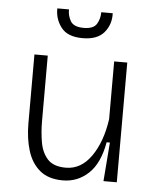

<svg xmlns="http://www.w3.org/2000/svg" viewBox="-52 -761 670 818"><g transform="rotate(5 282.5 -352.0)"><path d="M247 12Q185 12 148.5 -18.5Q112 -49 96 -101Q80 -153 80 -217V-512H137V-232Q137 -185 144.5 -141.5Q152 -98 177 -70.5Q202 -43 255 -43Q320 -43 363.5 -105Q407 -167 421 -265V-512H477V0H420L433 -166H419Q403 -75 356.5 -31.5Q310 12 247 12ZM160 -716H210Q209 -690 222.5 -666.5Q236 -643 279 -643Q321 -643 334.5 -665.5Q348 -688 348 -716H397Q399 -668 370 -633.5Q341 -599 278 -599Q214 -599 186.5 -634.5Q159 -670 160 -716Z"/></g></svg>

Font: Bricolage Grotesque 10pt ExtraLight
Style: Regular
Weight: 200
Designer: Mathieu Triay
Foundry: Atelier Triay
Version: Version 1.000; ttfautohint (v1.8.4.7-5d5b);gftools[0.9.32]